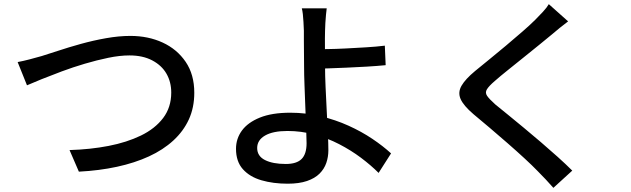

<svg xmlns="http://www.w3.org/2000/svg" viewBox="-20 -833 3040 925"><path d="M65 -534Q92 -539 122.5 -547Q153 -555 181 -563Q211 -572 260.5 -588.5Q310 -605 369.5 -621.5Q429 -638 491 -649Q553 -660 608 -660Q694 -660 763.5 -628Q833 -596 874.5 -535Q916 -474 916 -386Q916 -315 890 -258Q864 -201 815 -156Q766 -111 697.5 -79.5Q629 -48 543.5 -29.5Q458 -11 360 -6L315 -110Q415 -113 503 -130Q591 -147 659 -180Q727 -213 766 -264.5Q805 -316 805 -387Q805 -438 782 -478Q759 -518 713.5 -542Q668 -566 604 -566Q557 -566 501.5 -554.5Q446 -543 388.5 -526Q331 -509 277.5 -489Q224 -469 180.5 -451.5Q137 -434 110 -422Z M1554 -793Q1552 -780 1550.5 -761.5Q1549 -743 1547.5 -722.5Q1546 -702 1546 -685Q1545 -651 1545.5 -605Q1546 -559 1546 -511Q1546 -470 1548.5 -414.5Q1551 -359 1554 -300.5Q1557 -242 1559.5 -191.5Q1562 -141 1562 -109Q1562 -77 1552 -48Q1542 -19 1519.5 3.5Q1497 26 1459 39Q1421 52 1366 52Q1296 52 1239.5 35.5Q1183 19 1150 -18Q1117 -55 1117 -116Q1117 -165 1145.5 -204Q1174 -243 1232 -266.5Q1290 -290 1378 -290Q1454 -290 1525 -273Q1596 -256 1659 -227.5Q1722 -199 1774 -164Q1826 -129 1864 -94L1804 0Q1767 -37 1719 -73Q1671 -109 1614 -138.5Q1557 -168 1494 -185Q1431 -202 1365 -202Q1295 -202 1257 -180Q1219 -158 1219 -120Q1219 -81 1256.5 -62Q1294 -43 1357 -43Q1409 -43 1433 -67Q1457 -91 1457 -143Q1457 -169 1455 -215.5Q1453 -262 1451 -316.5Q1449 -371 1447 -422.5Q1445 -474 1445 -511Q1445 -541 1444.5 -573Q1444 -605 1444 -634.5Q1444 -664 1444 -685Q1443 -707 1442 -727.5Q1441 -748 1439 -765Q1437 -782 1434 -793ZM1491 -596Q1515 -596 1556 -596.5Q1597 -597 1645.5 -599.5Q1694 -602 1743.5 -605Q1793 -608 1834 -613L1838 -519Q1797 -515 1747 -512Q1697 -509 1648.5 -507Q1600 -505 1558.5 -503.5Q1517 -502 1492 -502Z M2717 -730Q2698 -716 2676.5 -698.5Q2655 -681 2640 -668Q2615 -647 2579 -618Q2543 -589 2503.5 -557Q2464 -525 2427 -495.5Q2390 -466 2364 -443Q2336 -419 2326 -403Q2316 -387 2326.5 -371.5Q2337 -356 2366 -330Q2392 -309 2427.5 -280Q2463 -251 2503.5 -217.5Q2544 -184 2586 -148Q2628 -112 2667 -77Q2706 -42 2737 -11L2646 72Q2610 31 2570 -9Q2545 -35 2507 -70Q2469 -105 2425.5 -143Q2382 -181 2339 -217.5Q2296 -254 2261 -283Q2213 -324 2199 -356Q2185 -388 2203.5 -420Q2222 -452 2269 -491Q2298 -515 2337 -546.5Q2376 -578 2417.5 -613Q2459 -648 2496.5 -680.5Q2534 -713 2559 -738Q2577 -756 2596 -776.5Q2615 -797 2624 -813Z"/></svg>

Font: Noto Sans SC Thin Medium
Style: Regular
Weight: 500
Version: Version 2.004-H2;hotconv 1.0.118;makeotfexe 2.5.65603